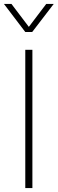

<svg xmlns="http://www.w3.org/2000/svg" viewBox="-26 -952 292 972"><path d="M102 -700H138V0H102ZM-6 -932H32L120 -816L208 -932H246L137 -790H102Z"/></svg>

Font: Bai Jamjuree ExtraLight
Style: Regular
Weight: 275
Designer: Katatrad Aksorn Co.,Ltd.
Foundry: Cadson Demak Co.,Ltd.
Version: Version 1.000; ttfautohint (v1.6)